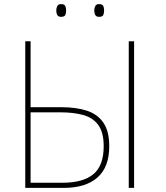

<svg xmlns="http://www.w3.org/2000/svg" viewBox="-20 -915 808 935"><path d="M103 0V-714H129V-393H279Q351 -393 403 -376Q455 -359 483.5 -317.5Q512 -276 512 -203Q512 -101 454.5 -50.5Q397 0 290 0ZM607 0V-714H633V0ZM283 -25Q385 -25 435 -67Q485 -109 485 -203Q485 -269 459.5 -305Q434 -341 386.5 -354.5Q339 -368 274 -368H129V-25ZM254 -864Q254 -876 259 -885.5Q264 -895 277 -895Q294 -895 298 -885.5Q302 -876 302 -864Q302 -851 298 -842Q294 -833 277 -833Q264 -833 259 -842Q254 -851 254 -864ZM439 -864Q439 -876 444 -885.5Q449 -895 462 -895Q479 -895 483 -885.5Q487 -876 487 -864Q487 -851 483 -842Q479 -833 462 -833Q449 -833 444 -842Q439 -851 439 -864Z"/></svg>

Font: Noto Sans Thin
Style: Regular
Weight: 100
Designer: Monotype Design Team
Foundry: Monotype Imaging Inc.
Version: Version 2.007